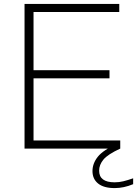

<svg xmlns="http://www.w3.org/2000/svg" viewBox="-20 -760 701 982"><path d="M105.5 0V-740H590V-698.5H151.5V-401H540V-359.5H151.5V-41.5H595V0ZM566.5 202Q511 202 482 178.8Q453 155.5 453 115Q453 76 480.2 41.8Q507.5 7.5 580.5 -25L595 0Q531 29.5 509 56.2Q487 83 487 113Q487 172.5 566.5 172.5Q589 172.5 610.5 167.2Q632 162 661 152V182Q613 202 566.5 202Z"/></svg>

Font: Encode Sans Exp XLt
Style: Regular
Weight: 200
Width: 7
Designer: Multiple Designers
Foundry: Impallari Type
Version: Version 3.002; ttfautohint (v1.8.3) -l 8 -r 50 -G 200 -x 14 